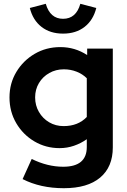

<svg xmlns="http://www.w3.org/2000/svg" viewBox="-20 -777 668 1011"><path d="M316 214Q193 214 99 166L147 60Q230 101 313 101Q437 101 437 -3V-44Q406 -22 369.5 -9.5Q333 3 294 3Q221 3 161 -32.5Q101 -68 65.5 -128.5Q30 -189 30 -264Q30 -338 66 -398Q102 -458 162.5 -493.5Q223 -529 298 -529Q375 -529 439 -487V-521H574V-1Q574 102 507.5 158Q441 214 316 214ZM315 -113Q391 -113 437 -161V-365Q415 -387 383.5 -399.5Q352 -412 316 -412Q274 -412 239.5 -392.5Q205 -373 185 -339.5Q165 -306 165 -264Q165 -222 185 -187.5Q205 -153 239 -133Q273 -113 315 -113ZM312 -600Q244 -600 198.5 -635.5Q153 -671 137 -735L221 -757Q244 -678 312 -678Q381 -678 403 -757L487 -735Q471 -671 425.5 -635.5Q380 -600 312 -600Z"/></svg>

Font: Red Hat Display
Style: Bold
Weight: 700
Designer: Pentagram, MCKL
Foundry: Pentagram, MCKL
Version: Version 1.023; ttfautohint (v1.8.3)